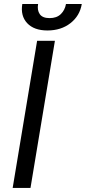

<svg xmlns="http://www.w3.org/2000/svg" viewBox="-20 -929 424 949"><path d="M251.4 -727.3 130.7 0H42.6L163.4 -727.3ZM306.1 -909.1H384.2Q374.6 -850.9 328.3 -814.6Q282 -778.4 214.5 -778.4Q148.1 -778.4 114.3 -814.6Q80.6 -850.9 90.2 -909.1H168.3Q163 -878.9 176.5 -859.2Q190 -839.5 225.1 -839.5Q260.3 -839.5 280.5 -859.2Q300.8 -878.9 306.1 -909.1Z"/></svg>

Font: Karasuma Gothic
Style: Italic
Weight: 400
Italic angle: -9.39999°
Designer: Rasmus Andersson / Ryoko Nishizuka
Foundry: Genbu
Version: Version 1.00